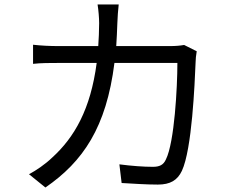

<svg xmlns="http://www.w3.org/2000/svg" viewBox="-20 -807 1040 854"><path d="M855 -579 799 -607C782 -604 762 -602 735 -602H497C499 -635 501 -669 502 -705C503 -729 505 -764 508 -787H414C418 -763 421 -726 421 -704C421 -668 419 -634 417 -602H241C203 -602 162 -604 127 -608V-523C162 -527 203 -527 242 -527H410C383 -321 311 -196 212 -106C182 -77 141 -49 109 -32L182 27C349 -88 453 -240 489 -527H769C769 -420 756 -174 718 -98C707 -73 689 -65 660 -65C618 -65 565 -69 511 -76L521 7C573 10 631 14 682 14C737 14 769 -5 789 -47C834 -143 846 -434 850 -530C850 -543 852 -562 855 -579Z"/></svg>

Font: GenYoGothic2 TW R
Style: Regular
Weight: 400
Version: Version 2.100;PS 2.1;hotconv 16.6.51;makeotf.lib2.5.65220 DE